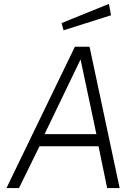

<svg xmlns="http://www.w3.org/2000/svg" viewBox="-20 -962 717 982"><path d="M537 -942 295 -844 305 -807 548 -884ZM13 0H77L182 -214H484L528 0H592L438 -723H363ZM208 -276 392 -658 473 -276Z"/></svg>

Font: United Sans ExtraLight
Style: Italic
Weight: 200
Italic angle: -8°
Designer: Pablo Impallari, Rodrigo Fuenzalida (Modified by Dan O. Williams)
Version: Version 1.000;PS 001.000;hotconv 1.0.88;makeotf.lib2.5.64775